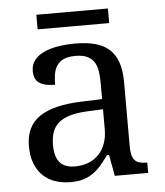

<svg xmlns="http://www.w3.org/2000/svg" viewBox="-50 -720 664 775"><g transform="rotate(-5 281.5 -332.5)"><path d="M147 -145Q147 -98.1 166.7 -75Q186.5 -51.8 228 -51.8Q258.3 -51.8 283 -61.5Q307.6 -71.3 325 -89.4Q342.3 -107.4 351.6 -133.3Q360.8 -159.2 360.8 -190.9V-272L296.9 -269Q254.4 -267.1 225.8 -258.5Q197.3 -250 179.7 -234.6Q162.1 -219.2 154.5 -196.8Q147 -174.3 147 -145ZM268.1 -496.1Q239.3 -496.1 221.4 -488Q203.6 -480 193.6 -465.3Q183.6 -450.7 180.2 -430.7Q176.8 -410.6 176.8 -387.2Q135.3 -387.2 113.5 -401.4Q91.8 -415.5 91.8 -450.2Q91.8 -476.1 106 -494.1Q120.1 -512.2 144.8 -523.7Q169.4 -535.2 202.1 -540.5Q234.9 -545.9 272 -545.9Q317.9 -545.9 352.1 -536.9Q386.2 -527.8 409.2 -507.3Q432.1 -486.8 443.6 -453.9Q455.1 -420.9 455.1 -373V-113.8Q455.1 -92.8 458.5 -79.1Q461.9 -65.4 469.2 -57.1Q476.6 -48.8 488.5 -45.4Q500.5 -42 517.1 -42H520V0H384.8L369.1 -85.9H360.8Q345.2 -64.9 330.6 -47.4Q315.9 -29.8 298.3 -17.1Q280.8 -4.4 258.5 2.7Q236.3 9.8 205.1 9.8Q171.9 9.8 143.3 0.2Q114.7 -9.3 94 -29.1Q73.2 -48.8 61.5 -78.9Q49.8 -108.9 49.8 -149.9Q49.8 -229.5 106.4 -268.1Q163.1 -306.6 277.8 -310.1L360.8 -313V-373Q360.8 -399.9 357.9 -422.6Q355 -445.3 345.2 -461.7Q335.4 -478 317.1 -487.1Q298.8 -496.1 268.1 -496.1ZM416 -616.2H126V-675.3H416Z"/></g></svg>

Font: Droid Serif
Style: Regular
Weight: 400
Designer: Monotype Design team
Foundry: Monotype Imaging Inc.
Version: Version 1.03